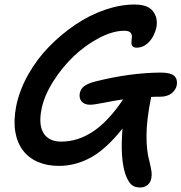

<svg xmlns="http://www.w3.org/2000/svg" viewBox="-20 -711 807 854"><path d="M380.9 -245.1Q355.5 -245.1 343 -259.8Q330.6 -274.4 335 -296.9Q338.9 -315.9 355.2 -328.4Q371.6 -340.8 410.2 -350.1Q557.1 -386.7 692.9 -388.2Q740.2 -388.2 755.6 -372.8Q771 -357.4 766.1 -331.1Q761.2 -309.6 742.2 -295.2Q723.1 -280.8 691.9 -280.8Q665 -280.8 651.9 -279.8V-276.9Q632.3 -181.2 631.6 -110.8Q630.9 -40.5 645 7.8Q652.3 40 654.1 54Q655.8 67.9 652.8 83Q649.4 101.6 635.7 112.3Q622.1 123 603 123Q577.1 123 562.7 108.6Q548.3 94.2 537.1 62Q514.2 -8.3 524.9 -139.2Q452.6 -48.3 384.5 -10.7Q316.4 26.9 242.2 26.9Q189.9 26.9 149.2 9.5Q108.4 -7.8 82.5 -41.5Q56.6 -75.2 48.1 -124.5Q39.6 -173.8 51.8 -237.8Q65.9 -308.6 104.5 -377.7Q143.1 -446.8 197.3 -502.4Q251.5 -558.1 314.9 -601.1Q378.4 -644 447 -667.5Q515.6 -690.9 578.1 -690.9Q637.2 -690.9 660.2 -661.4Q683.1 -631.8 675.8 -589.8Q666.5 -548.8 642.3 -523.9Q618.2 -499 587.9 -499Q573.2 -499 568.4 -506.8Q563.5 -514.6 564.7 -525.6Q565.9 -536.6 566.7 -547.6Q567.4 -558.6 559.8 -566.4Q552.2 -574.2 533.2 -574.2Q481.9 -574.2 420.9 -542.2Q359.9 -510.3 308.1 -460.9Q256.3 -411.6 216.6 -348.6Q176.8 -285.6 165 -227.1Q150.4 -155.3 174.1 -118.2Q197.8 -81.1 252 -81.1Q326.7 -81.1 394.5 -126.5Q462.4 -171.9 527.8 -269Q496.1 -264.6 446.8 -254.9Q397.5 -245.1 380.9 -245.1Z"/></svg>

Font: Shantell Sans Bouncy
Style: Italic
Weight: 500
Italic angle: -11.31°
Designer: Stephen Nixon, Anya Danilova, Shantell Martin
Foundry: Arrow Type
Version: Version 1.006;[9816181b4]